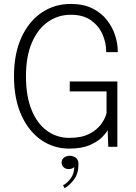

<svg xmlns="http://www.w3.org/2000/svg" viewBox="-20 -766 710 1002"><path d="M341 9.5Q259.5 9.5 194.2 -36Q129 -81.5 91 -166.2Q53 -251 53 -368.5Q53 -486 91.8 -570.5Q130.5 -655 197.5 -700.2Q264.5 -745.5 349 -745.5Q416 -745.5 463 -721.8Q510 -698 539 -660.2Q568 -622.5 581.2 -580Q594.5 -537.5 594.5 -500V-494H534V-500Q534 -543 515 -586.8Q496 -630.5 455.2 -659.8Q414.5 -689 349 -689Q283 -689 230 -651.8Q177 -614.5 146.2 -543Q115.5 -471.5 115.5 -368.5Q115.5 -263.5 145 -191.8Q174.5 -120 225.8 -83.2Q277 -46.5 342 -46.5Q405 -46.5 445.5 -67.2Q486 -88 507.8 -118Q529.5 -148 536 -175.5V-289H344V-341H592.5V0H545L542 -87.5Q536.5 -74.5 514 -51.2Q491.5 -28 449.2 -9.2Q407 9.5 341 9.5ZM339 116.5Q323 116.5 312.2 107Q301.5 97.5 301.5 82.5Q301.5 66 314.2 56.5Q327 47 344.5 47Q361 47 375.2 57Q389.5 67 389.5 91Q389.5 139.5 366.5 170.5Q343.5 201.5 317 216L309 201Q330 190.5 348.8 165.2Q367.5 140 367.5 104.5Q365.5 109.5 356.8 113Q348 116.5 339 116.5Z"/></svg>

Font: Epilogue Light
Style: Regular
Weight: 300
Designer: Tyler Finck
Foundry: Etcetera Type Co
Version: Version 2.111; ttfautohint (v1.8.3)